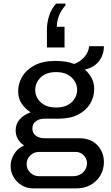

<svg xmlns="http://www.w3.org/2000/svg" viewBox="-20 -860 616 1068"><path d="M165 188Q130 188 101.5 171Q73 154 56 125.5Q39 97 39 64Q39 28 59 -4Q79 -36 114 -51Q92 -65 79.5 -87Q67 -109 67 -134Q67 -171 90 -196.5Q113 -222 150 -235Q119 -256 100 -284.5Q81 -313 81 -352Q81 -395 103.5 -433.5Q126 -472 172 -496.5Q218 -521 287 -521Q319 -521 345.5 -517Q372 -513 393 -504Q431 -520 452 -546Q473 -572 476 -603H558Q558 -571 545.5 -544Q533 -517 510 -499Q487 -481 455 -474L454 -471Q477 -451 490.5 -424Q504 -397 504 -364Q504 -320 481 -282.5Q458 -245 414.5 -222.5Q371 -200 307 -200H229Q198 -200 179 -185Q160 -170 160 -145Q160 -121 178.5 -106Q197 -91 229 -91H422Q485 -91 521.5 -52.5Q558 -14 558 42Q558 82 538.5 115.5Q519 149 484.5 168.5Q450 188 404 188ZM197 120H389Q419 120 441.5 99Q464 78 464 48Q464 23 445.5 4Q427 -15 401 -15H197Q168 -15 148 5Q128 25 128 53Q128 80 148 100Q168 120 197 120ZM292 -262Q347 -262 378 -291Q409 -320 409 -360Q409 -400 378 -429.5Q347 -459 292 -459Q237 -459 206.5 -429.5Q176 -400 176 -360Q176 -320 206.5 -291Q237 -262 292 -262ZM344 -840V-830Q320 -803 308 -772.5Q296 -742 296 -711H339V-596H241V-695Q241 -734 253.5 -772.5Q266 -811 292 -840Z"/></svg>

Font: Chivo Medium
Style: Regular
Weight: 400
Version: Version 2.002